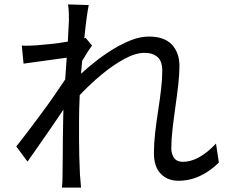

<svg xmlns="http://www.w3.org/2000/svg" viewBox="-20 -814 1040 872"><path d="M293 -720Q293 -737 292.5 -756Q292 -775 289 -794L383 -791Q379 -772 373.5 -732.5Q368 -693 363 -640L369 -642L398 -607Q388 -594 376 -575Q364 -556 353 -537L348 -479Q377 -506 414.5 -535.5Q452 -565 493.5 -590.5Q535 -616 576.5 -632Q618 -648 656 -648Q726 -648 760.5 -611.5Q795 -575 795 -514Q795 -477 789.5 -428.5Q784 -380 776.5 -328Q769 -276 763.5 -227Q758 -178 758 -140Q758 -115 770.5 -97Q783 -79 810 -79Q883 -79 961 -162L974 -76Q934 -36 887.5 -14.5Q841 7 790 7Q741 7 710 -25Q679 -57 679 -119Q679 -161 684.5 -210Q690 -259 698 -310Q706 -361 711.5 -408Q717 -455 717 -492Q717 -536 695.5 -555Q674 -574 636 -574Q596 -574 545 -546.5Q494 -519 441 -475Q388 -431 342 -382Q339 -319 339 -264Q339 -219 339 -181Q339 -143 340 -105.5Q341 -68 343 -23Q344 -10 345.5 7Q347 24 348 38H261Q263 24 263.5 7.5Q264 -9 264 -21Q265 -69 265 -106.5Q265 -144 265.5 -183.5Q266 -223 267 -277L268 -316Q244 -280 215 -238Q186 -196 157.5 -155Q129 -114 105 -80L54 -149Q75 -175 105 -214.5Q135 -254 167.5 -298Q200 -342 228.5 -383Q257 -424 276 -453L283 -552L87 -525L79 -607Q96 -606 111 -606.5Q126 -607 144 -608Q169 -610 209 -614Q249 -618 288 -625Z"/></svg>

Font: Go Noto Kurrent-Regular
Style: Regular
Weight: 400
Designer: Monotype Design Team
Foundry: Monotype Imaging Inc.
Version: Version 2.012; ttfautohint (v1.8.4.7-5d5b)